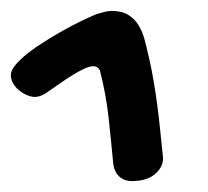

<svg xmlns="http://www.w3.org/2000/svg" viewBox="-33 -583 380 351"><path d="M57.1 -417Q42.5 -405.8 30.8 -405.8Q23.9 -405.8 16.1 -409.2Q8.3 -412.6 1.7 -418Q-4.9 -423.3 -9 -430.7Q-13.2 -438 -13.2 -445.8Q-13.2 -454.1 -4.9 -464.1Q3.4 -474.1 16.8 -484.9Q30.3 -495.6 47.4 -506.3Q64.5 -517.1 81.8 -526.9Q99.1 -536.6 115.2 -544.4Q131.3 -552.2 143.1 -557.1Q151.4 -559.6 158.2 -561.3Q165 -563 170.9 -563Q189.9 -563 201.7 -555.7Q213.4 -548.3 220.5 -536.6Q227.5 -524.9 231.2 -511Q234.9 -497.1 237.8 -483.9L240.2 -474.1Q244.6 -454.1 248 -433.8Q251.5 -413.6 254.4 -391.6Q257.3 -369.6 259.8 -345.5Q262.2 -321.3 265.1 -293.9Q265.1 -277.3 250.2 -264.6Q235.4 -252 208 -252Q193.8 -252 184.6 -260.7Q175.3 -269.5 173.8 -286.1Q169.9 -328.1 165.3 -369.9Q160.6 -411.6 149.9 -453.1Q147 -461.9 137.2 -461.9Q130.9 -461.9 120.8 -457.3Q110.8 -452.6 99.4 -445.6Q87.9 -438.5 76.9 -430.7Q65.9 -422.9 57.1 -417Z"/></svg>

Font: Gochi Hand Cyrillic
Style: Regular
Weight: 400
Designer: Juan Pablo del Peral; Denis Ignatov
Foundry: Juan Pablo del Peral; Denis Ignatov
Version: Version 1.00 June 29, 2018, initial release